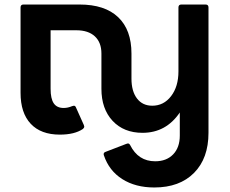

<svg xmlns="http://www.w3.org/2000/svg" viewBox="-20 -588 1018 850"><path d="M890 -568Q903 -568 903 -555V0Q903 113 839 177.5Q775 242 663 242Q580 242 521.5 205Q463 168 440 100Q439 98 439 94Q439 87 448 84L539 49Q545 47 546 47Q552 47 556 54Q592 126 667 126Q717 126 746.5 95.5Q776 65 776 12V-90Q715 0 611 0Q528 0 478.5 -53Q429 -106 429 -195V-351Q429 -400 400 -427Q371 -454 318 -454H204V-195Q204 -151 218 -130.5Q232 -110 262 -110Q280 -110 299 -118L307 -120Q313 -120 316 -113L351 -35Q353 -29 353 -28Q353 -22 347 -17Q310 8 245 8Q161 8 116 -40Q71 -88 71 -177V-555Q71 -568 84 -568H332Q444 -568 503 -512Q562 -456 562 -351V-240Q562 -184 586.5 -152Q611 -120 654 -120Q705 -120 737.5 -162.5Q770 -205 770 -272V-555Q770 -568 783 -568Z"/></svg>

Font: LINE Seed Sans TH
Style: Bold
Weight: 700
Designer: Dalton Maag Ltd | Thai characters by Cadson Demak Co.,Ltd.
Foundry: Dalton Maag Ltd
Version: Version 1.002